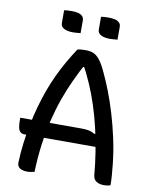

<svg xmlns="http://www.w3.org/2000/svg" viewBox="-98 -983 846 1065"><g transform="rotate(10 325.0 -450.0)"><path d="M40 -278H385Q412 -278 429 -274Q446 -270 460 -261L498 -269V-191H79Q64 -191 55 -199.5Q46 -208 43 -224Q40 -240 40 -262ZM170 4Q160 6 150 8Q140 10 129 10Q114 10 101 6Q88 2 80.5 -7Q73 -16 73 -31Q75 -88 82 -143Q89 -198 99.5 -250Q110 -302 124 -352Q138 -402 155 -449Q172 -496 193 -540.5Q214 -585 237.5 -626Q261 -667 286 -705Q295 -708 306 -709Q317 -710 332 -710Q358 -710 377 -702Q396 -694 413.5 -671.5Q431 -649 451 -605Q471 -563 492 -509Q513 -455 532 -392Q551 -329 566.5 -258.5Q582 -188 590 -114Q593 -85 595.5 -54Q598 -23 598 4Q590 7 581 8.5Q572 10 562 10Q543 10 530 5Q517 0 509.5 -9.5Q502 -19 500 -33Q494 -101 483.5 -166.5Q473 -232 458.5 -294.5Q444 -357 424.5 -417Q405 -477 380.5 -533.5Q356 -590 326 -643L370 -616H304L349 -643Q319 -588 293 -532.5Q267 -477 246 -418Q225 -359 209 -293.5Q193 -228 183 -154.5Q173 -81 170 4ZM176 -907Q186 -909 198 -909.5Q210 -910 220 -910Q239 -910 254 -906.5Q269 -903 278.5 -894Q288 -885 288 -869V-798Q278 -797 266 -796Q254 -795 243 -795Q226 -795 210.5 -799Q195 -803 185.5 -812Q176 -821 176 -837ZM384 -907Q394 -909 406 -909.5Q418 -910 428 -910Q447 -910 462 -906.5Q477 -903 486.5 -894Q496 -885 496 -869V-798Q486 -797 474 -796Q462 -795 451 -795Q434 -795 418.5 -799Q403 -803 393.5 -812Q384 -821 384 -837Z"/></g></svg>

Font: Recursive Casual
Style: Regular
Weight: 400
Version: Version 1.047